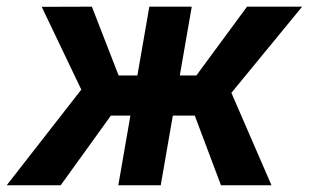

<svg xmlns="http://www.w3.org/2000/svg" viewBox="-57 -548 914 568"><path d="M220.2 -206.1 66.4 -527.8 214.8 -528.3 293.9 -324.7H397.5L361.3 -206.1ZM282.7 -222.2 122.6 0H-37.1L191.4 -293ZM510.3 -528.3 418.5 0H293L384.8 -528.3ZM836.9 -528.3 572.3 -206.1H424.8L429.7 -324.7H523.9L673.8 -528.3ZM596.7 0 509.8 -231 618.2 -294.9 746.1 0Z"/></svg>

Font: Roboto SemiBold
Style: Italic
Weight: 600
Designer: Christian Robertson
Foundry: Google
Version: Version 3.009; 2024